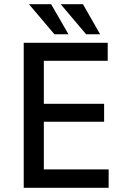

<svg xmlns="http://www.w3.org/2000/svg" viewBox="-20 -893 596 913"><path d="M496.6 0H92.8V-689.5H492.2V-604H188.5V-399.4H475.1V-314H188.5V-87.4H496.6ZM456.1 -730H389.6L268.6 -873H374.5ZM305.7 -730H238.8L117.7 -873H223.1Z"/></svg>

Font: Shanti
Style: Regular
Weight: 400
Designer: vernon adams
Foundry: vernon adams
Version: Version 1.000